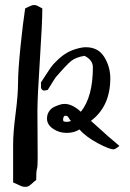

<svg xmlns="http://www.w3.org/2000/svg" viewBox="-20 -602 516 764"><path d="M32.2 124V-26.4Q32.2 -74.2 42 -149.4Q51.8 -224.6 51.8 -272.5Q51.8 -320.3 61.5 -416Q71.3 -511.7 80.1 -568.4Q83 -569.3 95.2 -575.7Q107.4 -582 116.2 -582Q122.1 -582 127.4 -579.6Q132.8 -577.1 138.7 -573.7Q144.5 -570.3 148.4 -568.4Q148.4 -512.7 138.7 -364.3Q128.9 -215.8 128.9 -159.2Q128.9 -123 129.4 -66.4Q129.9 -9.8 129.9 26.4Q129.9 62.5 127 70.3Q124 78.1 124 114.3Q118.2 118.2 110.4 125.5Q102.5 132.8 96.2 137.2Q89.8 141.6 81.1 141.6Q72.3 141.6 64.9 138.7Q57.6 135.7 47.9 130.9Q38.1 126 32.2 124ZM301.8 -157.2Q349.6 -216.8 349.6 -334Q349.6 -363.3 316.4 -379.9Q281.2 -374 263.2 -359.4Q245.1 -344.7 202.1 -294.9Q196.3 -287.1 169.9 -244.1Q167 -244.1 162.1 -242.7Q157.2 -241.2 153.8 -241.7Q150.4 -242.2 147.5 -245.1Q143.6 -249 143.1 -253.9Q142.6 -258.8 143.1 -263.2Q143.6 -267.6 142.6 -273.4Q150.4 -285.2 161.6 -302.7Q172.9 -320.3 182.1 -333.5Q191.4 -346.7 205.1 -359.4Q240.2 -394.5 279.3 -406.2Q304.7 -414.1 321.3 -414.1Q371.1 -414.1 395 -375Q418.9 -335.9 418.9 -291Q418.9 -178.7 341.8 -121.1Q356.4 -108.4 378.9 -87.9Q401.4 -67.4 409.2 -60.5Q418 -52.7 432.1 -41Q446.3 -29.3 455.1 -21.5Q454.1 -20.5 445.8 -14.2Q437.5 -7.8 431.6 -7.8Q415 -7.8 369.1 -32.2Q323.2 -56.6 295.9 -86.9Q275.4 -73.2 245.1 -73.2Q214.8 -73.2 190.9 -89.8Q167 -106.4 167 -129.9Q167 -145.5 174.3 -157.2Q181.6 -168.9 191.4 -174.3Q201.2 -179.7 212.4 -183.6Q223.6 -187.5 229.5 -188Q235.4 -188.5 237.3 -188.5Q267.6 -188.5 301.8 -157.2ZM262.7 -121.1Q259.8 -123 256.8 -127.4Q253.9 -131.8 252.4 -134.8Q251 -137.7 247.6 -139.6Q244.1 -141.6 240.2 -141.6Q233.4 -141.6 231.4 -130.4Q229.5 -119.1 236.3 -118.2Q251 -115.2 262.7 -121.1Z"/></svg>

Font: Shelly2023
Style: Regular
Weight: 400
Version: Version 0.2